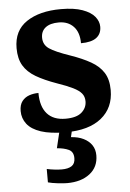

<svg xmlns="http://www.w3.org/2000/svg" viewBox="-55 -589 591 870"><g transform="rotate(-5 240.5 -154.0)"><path d="M229.1 10Q159.4 10 116.3 -4.3Q73.2 -18.6 53.3 -44.5Q33.4 -70.3 33.4 -103.5Q33.4 -131.7 46.1 -148.2Q58.9 -164.6 78.9 -171.5Q98.9 -178.3 120.8 -178.3Q120.8 -116.5 149.5 -83.9Q178.2 -51.3 233.4 -51.3Q283.5 -51.3 306.8 -71.9Q330.1 -92.5 330.1 -122Q330.1 -143.6 318.1 -158.1Q306.2 -172.7 279.7 -185.8Q253.2 -199 208.8 -214.2Q152 -234.3 114.4 -256.4Q76.9 -278.5 58.3 -309.9Q39.8 -341.3 39.8 -388.9Q39.8 -469.1 98.9 -508.5Q157.9 -547.9 255.1 -547.9Q315.3 -547.9 353 -534.2Q390.7 -520.6 408.4 -499Q426 -477.4 426 -453Q426 -420.8 403.2 -403.4Q380.3 -386 332.6 -386Q332.6 -435.5 307.5 -462Q282.4 -488.6 240.2 -488.6Q200.8 -488.6 179.9 -472.1Q159.1 -455.7 159.1 -426.5Q159.1 -394.3 185.3 -376.2Q211.5 -358 280.2 -334.5Q333.8 -315.9 371.4 -294.5Q409.1 -273.1 428.6 -242.1Q448.2 -211 448.2 -162.7Q448.2 -82.3 391.3 -36.2Q334.4 10 229.1 10ZM215.2 240Q199.2 240 172.8 237Q146.3 234 128.3 229V168.1Q146.3 172.1 164.8 174.1Q183.3 176.1 196.3 176.1Q225.3 176.1 241.3 165.6Q257.3 155 257.3 130Q257.3 101 235.8 90.9Q214.3 80.9 182.3 78.6L203.3 -9H260.2L250.2 34Q283.2 36 307.3 48Q331.4 60 344.5 79.5Q357.6 99 357.6 126Q357.6 179 318.4 209.5Q279.2 240 215.2 240Z"/></g></svg>

Font: Noto Serif Lao
Style: Regular
Weight: 400
Designer: Monotype Design Team
Foundry: Monotype Imaging Inc.
Version: Version 2.003